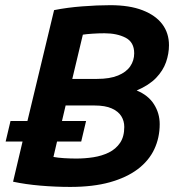

<svg xmlns="http://www.w3.org/2000/svg" viewBox="-20 -721 704 749"><path d="M254.2 8.2Q197 8.2 138.1 3.2Q79.2 -1.8 31 -12.2L68 -168.8H2L21 -249H87L191 -681.5Q242.5 -691.8 301 -696.2Q359.5 -700.8 410.2 -700.8Q485.2 -700.8 536.2 -681Q587.2 -661.2 613.2 -626.5Q639.2 -591.8 639.2 -544.5Q639.2 -512 627.8 -478.8Q616.2 -445.5 588.8 -417Q561.2 -388.5 513.2 -368Q558 -349.8 580.5 -314.5Q603 -279.2 603 -236.8Q603 -183.8 581.9 -138.9Q560.8 -94 517.5 -61.2Q474.2 -28.5 408.8 -10.1Q343.2 8.2 254.2 8.2ZM277.2 -102.5Q311.5 -102.5 344.5 -107.6Q377.5 -112.8 404.9 -126.2Q432.2 -139.8 448.5 -163.9Q464.8 -188 464.8 -225.8Q464.8 -249.2 453.1 -267.9Q441.5 -286.5 416 -298Q390.5 -309.5 348.2 -309.5H236L221.8 -249H315.8L296.8 -168.8H202.5L188.5 -108.8Q205.5 -105.5 230.1 -104Q254.8 -102.5 277.2 -102.5ZM262 -413.2H358.8Q408.5 -413.2 440.6 -426.5Q472.8 -439.8 488.1 -462.4Q503.5 -485 503.5 -513Q503.5 -556.5 469.9 -573.9Q436.2 -591.2 387.5 -591.2Q365.2 -591.2 341 -589.6Q316.8 -588 303.2 -585.8Z"/></svg>

Font: Ubuntu Sans
Style: Italic
Weight: 400
Italic angle: -13.5°
Designer: Dalton Maag Ltd
Foundry: Dalton Maag Ltd
Version: Version 1.006